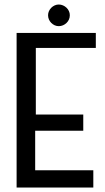

<svg xmlns="http://www.w3.org/2000/svg" viewBox="-20 -842 467 858"><path d="M408.2 -694.8V-627.9H140.1V-330.1H352.1V-257.8H137.2V-81.1H397V-3.9H54.2V-694.8ZM292 -773.9Q292 -763.7 288.1 -754.9Q284.2 -746.1 277.3 -739.5Q270.5 -732.9 261.5 -729Q252.4 -725.1 242.7 -725.1Q232.9 -725.1 224.4 -729Q215.8 -732.9 209.2 -739.5Q202.6 -746.1 198.7 -754.9Q194.8 -763.7 194.8 -773.9Q194.8 -783.7 198.7 -792.2Q202.6 -800.8 209.2 -807.4Q215.8 -814 224.4 -817.9Q232.9 -821.8 242.7 -821.8Q252.4 -821.8 261.5 -817.9Q270.5 -814 277.3 -807.4Q284.2 -800.8 288.1 -792.2Q292 -783.7 292 -773.9Z"/></svg>

Font: Englebert
Style: Regular
Weight: 400
Designer: Astigmatic (AOETI)
Foundry: Astigmatic (AOETI)
Version: Version 1.000